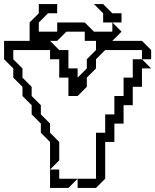

<svg xmlns="http://www.w3.org/2000/svg" viewBox="-20 -920 760 940"><path d="M225 -90V-225L180 -270V-315L135 -360V-405L90 -450V-495L45 -540V-585L0 -630V-720H225L270 -675H315V-585H360V-540L405 -585V-630L450 -675V-720H675L720 -675V-630H675V-675H495L450 -630V-585L405 -540V-495L360 -450H315V-540H270V-630H225V-675H45V-630L90 -585V-540L135 -495V-450L180 -405V-360L225 -315V-270L270 -225V-135ZM360 0V-45H450V-270H495V-360H540V-450H585V-540H630V-630H675L720 -585H675V-495H630V-405H585V-315H540V-225H495V-45L450 0ZM225 0V-90H270V-45H360L315 0ZM125 -720V-810L170 -855V-900H260V-855H215L170 -810V-765H260V-810H395L440 -765H530V-810L575 -765L530 -720H395V-765H305L260 -720ZM485 -810V-855L440 -900H485L530 -855H575V-810Z"/></svg>

Font: Rubik Iso
Style: Regular
Weight: 400
Designer: Hubert and Fischer, NaN
Foundry: Hubert and Fischer, NaN
Version: Version 2.200